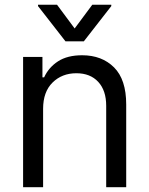

<svg xmlns="http://www.w3.org/2000/svg" viewBox="-20 -784 625 804"><path d="M331 -610.8H254.3L139.2 -758.5V-764.2H218.8L292.6 -664.8L366.5 -764.2H446V-758.5ZM508.5 0H424.7V-340.9Q424.7 -405.2 391.3 -441.2Q358 -477.3 299.7 -477.3Q239.7 -477.3 200.1 -438.4Q160.5 -399.5 160.5 -328.1V0H76.7V-545.5H157.7V-460.2H164.8Q183.9 -501.8 223 -527.2Q262.1 -552.6 323.9 -552.6Q406.6 -552.6 457.6 -501.8Q508.5 -451 508.5 -346.6Z"/></svg>

Font: Linik Sans
Style: Regular
Weight: 400
Designer: Rasmus Andersson (font), Marc Monis (original base), Kil Hyung-jin (Pretendard portions), Cristiano Sobral (main changes
Foundry: rsms
Version: Version 3.018;May 31, 2022;FontCreator 14.0.0.2814 64-bit; t